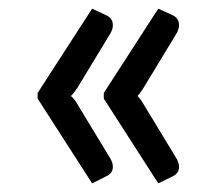

<svg xmlns="http://www.w3.org/2000/svg" viewBox="-20 -488 510 444"><path d="M193 -64 67 -260V-273L193 -468L225 -453Q241 -446 241 -430Q241 -421 236 -412L159 -285Q155 -279 151.5 -274.5Q148 -270 144 -266Q153 -258 159 -247L236 -120Q241 -111 241 -102Q241 -87 225 -80ZM346 -64 220 -260V-273L346 -468L379 -453Q394 -446 394 -430Q394 -421 389 -412L312 -285Q308 -279 305 -274.5Q302 -270 298 -266Q306 -258 312 -247L389 -120Q394 -111 394 -102Q394 -87 379 -80Z"/></svg>

Font: Aleo Medium
Style: Regular
Weight: 500
Designer: Alessio Laiso
Foundry: Alessio Laiso
Version: Version 2.001;gftools[0.9.29]